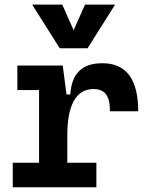

<svg xmlns="http://www.w3.org/2000/svg" viewBox="-20 -796 626 816"><path d="M266.1 -222.7C266.1 -347.2 302.7 -417.5 376.5 -417.5C425.8 -417.5 447.3 -390.1 447.3 -323.2H567.4C567.4 -459.5 516.6 -527.3 415 -527.3C329.1 -527.3 284.2 -483.9 278.8 -394.5H262.7L246.6 -517.6H53.7V-413.1H146V-104.5H34.2V0H389.6V-104.5H266.1ZM233.9 -590.8H352.1L469.2 -776.4H341.3L293 -667.5L244.6 -776.4H116.7Z"/></svg>

Font: Cascadia Code NF SemiBold
Style: Regular
Weight: 600
Monospace: yes
Designer: Aaron Bell
Foundry: Saja Typeworks
Version: Version 2404.023